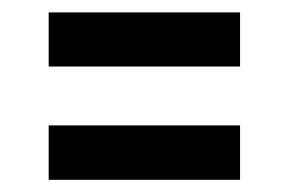

<svg xmlns="http://www.w3.org/2000/svg" viewBox="-20 -571 469 312"><path d="M59.1 -462.9V-550.8H370.1V-462.9ZM59.1 -278.8V-367.2H370.1V-278.8Z"/></svg>

Font: Oswald Medium
Style: Regular
Weight: 500
Designer: Vernon Adams
Foundry: Vernon Adams
Version: Version 4.103